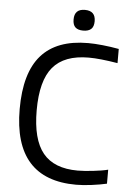

<svg xmlns="http://www.w3.org/2000/svg" viewBox="-61 -971 711 1025"><g transform="rotate(5 294.5 -458.0)"><path d="M386 9Q51 9 51 -368Q51 -562 134 -656Q217 -750 385 -750Q419 -750 462.5 -745.5Q506 -741 550 -733V-657Q502 -665 463.5 -669Q425 -673 395 -673Q264 -673 203 -600.5Q142 -528 142 -369Q142 -213 201.5 -140Q261 -67 388 -67Q404 -67 425.5 -68.5Q447 -70 469.5 -72.5Q492 -75 513.5 -78.5Q535 -82 550 -86V-11Q515 -3 469 3Q423 9 386 9ZM296 -869Q296 -925 352 -925Q409 -925 409 -869Q409 -840 394.5 -827Q380 -814 352 -814Q324 -814 310 -827Q296 -840 296 -869Z"/></g></svg>

Font: EncodeSans
Style: Regular
Weight: 400
Designer: Pablo Impallari, Andres Torresi
Foundry: Pablo Impallari, Andres Torresi
Version: Version 1.000; ttfautohint (v1.4.1)